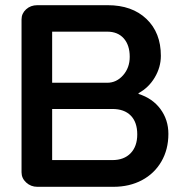

<svg xmlns="http://www.w3.org/2000/svg" viewBox="-20 -720 709 740"><path d="M63 -56V-645Q63 -668 80.5 -684Q98 -700 124 -700H395Q489 -700 544.5 -647Q600 -594 600 -505Q600 -461 576.5 -421.5Q553 -382 514 -361V-358Q568 -341 598.5 -299.5Q629 -258 629 -204Q629 -144 602 -97.5Q575 -51 527 -25.5Q479 0 417 0H124Q99 0 81 -16.5Q63 -33 63 -56ZM393 -401Q429 -401 454.5 -430Q480 -459 480 -501Q480 -546 457 -572Q434 -598 393 -598H181V-401ZM413 -103Q458 -103 483.5 -129.5Q509 -156 509 -202Q509 -249 484 -274.5Q459 -300 413 -300H181V-103Z"/></svg>

Font: K2D SemiBold
Style: Regular
Weight: 600
Designer: Katatrad Aksorn Co.,Ltd.
Foundry: Cadson Demak Co.,Ltd.
Version: Version 1.000; ttfautohint (v1.6)